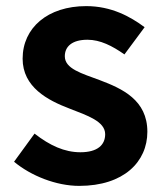

<svg xmlns="http://www.w3.org/2000/svg" viewBox="-20 -594 535 628"><path d="M239 14C385 14 462 -65 462 -163C462 -267 380 -304 306 -332C247 -354 192 -369 192 -410C192 -442 216 -464 266 -464C308 -464 347 -444 387 -416L453 -505C406 -540 344 -574 262 -574C136 -574 54 -503 54 -402C54 -309 136 -266 207 -239C266 -216 324 -197 324 -155C324 -120 299 -96 243 -96C191 -96 143 -118 93 -157L26 -65C81 -19 164 14 239 14Z"/></svg>

Font: Source Han Sans Old Style Bold
Style: Regular
Weight: 700
Designer: Ryoko NISHIZUKA (kana & ideographs); Paul D. Hunt (Latin, Greek & Cyrillic); Wenlong ZHANG (bopomofo); Sandoll Communica
Foundry: Adobe Systems Incorporated
Version: Version 1.004;PS 1.004;hotconv 1.0.81;makeotf.lib2.5.63406